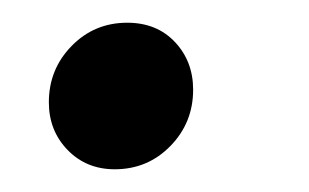

<svg xmlns="http://www.w3.org/2000/svg" viewBox="-20 -137 272 169"><path d="M23 -47Q23 -76 43 -96.5Q63 -117 92 -117Q118 -117 134 -100Q150 -83 150 -58Q150 -29 130 -8.5Q110 12 81 12Q56 12 39.5 -5Q23 -22 23 -47Z"/></svg>

Font: Fira Sans TEST Book
Style: Italic
Weight: 350
Italic angle: -8°
Designer: Carrois Corporate & Edenspiekermann AG
Foundry: Carrois Corporate GbR & Edenspiekermann AG
Version: Version 4.201